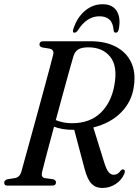

<svg xmlns="http://www.w3.org/2000/svg" viewBox="-24 -900 672 931"><path d="M579 -58Q566 -27 537 -7.8Q508 11.5 471.5 11.5Q440.5 11.5 420.2 -8.8Q400 -29 386.5 -80L336 -270.5Q333 -270.5 329.5 -270.5Q302 -270.5 279.2 -274.5Q256.5 -278.5 238 -285.5Q219 -215 203 -155.2Q187 -95.5 180 -66Q174 -40.5 192.5 -36.5L233.5 -31Q247.5 -26.5 247.5 -16Q247.5 0 228.5 0H12Q-4 0 -3.5 -14Q-4 -26.5 13 -31L48.5 -36.5Q71.5 -41 79 -65.5Q86 -90.5 98.2 -135.2Q110.5 -180 126 -236Q141.5 -292 157.8 -351.8Q174 -411.5 189.2 -467.2Q204.5 -523 216.2 -567.2Q228 -611.5 234 -635.5Q239.5 -658.5 217 -664L180.5 -670Q167 -674 167.5 -684.5Q167.5 -700 186 -700H416Q487 -700 537.8 -673.5Q588.5 -647 612 -597.8Q635.5 -548.5 625 -480.5Q615 -407 563.2 -354.8Q511.5 -302.5 428.5 -282L480.5 -115Q491.5 -78.5 502.5 -65.5Q513.5 -52.5 527.5 -52.5Q547 -52.5 561 -72.5Q568.5 -81 576 -78Q585 -74 579 -58ZM331.5 -625.5Q324 -600.5 310.5 -551.8Q297 -503 280.2 -441.5Q263.5 -380 246.5 -317.5Q263.5 -310.5 283.2 -306.5Q303 -302.5 325 -302.5Q411 -302.5 463.2 -352.2Q515.5 -402 530.5 -486.5Q547.5 -578 510.8 -624.2Q474 -670.5 404 -670.5Q370.5 -670.5 354.2 -659.5Q338 -648.5 331.5 -625.5ZM458 -821Q396 -821 353 -752Q345 -741.5 337.5 -741.5Q325.5 -741.5 331.5 -759Q349.5 -815 387.5 -847.2Q425.5 -879.5 473.5 -879.5Q521 -879.5 541.8 -847Q562.5 -814.5 552 -758.5Q548.5 -741.5 537 -741.5Q529 -741.5 527 -752Q524.5 -788.5 507 -804.8Q489.5 -821 458 -821Z"/></svg>

Font: Fraunces 144pt S050
Style: Italic
Weight: 400
Italic angle: -16°
Version: Version 1.000; ttfautohint (v1.8.3)